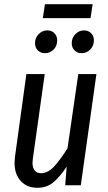

<svg xmlns="http://www.w3.org/2000/svg" viewBox="-20 -878 512 910"><path d="M49 -106Q49 -115 51 -135L105 -527H192L136 -128Q134 -114 134 -107Q134 -83 144.5 -70Q155 -57 173 -57Q208 -57 238 -90.5Q268 -124 300 -175L351 -527H437L363 0H289L296 -88Q263 -39 232.5 -13.5Q202 12 157 12Q108 12 78.5 -20Q49 -52 49 -106ZM146 -673Q146 -699 163.5 -716.5Q181 -734 204 -734Q225 -734 238 -720.5Q251 -707 251 -687Q251 -660 234 -643Q217 -626 193 -626Q172 -626 159 -639.5Q146 -653 146 -673ZM320 -673Q320 -699 337.5 -716.5Q355 -734 378 -734Q399 -734 412 -720.5Q425 -707 425 -687Q425 -661 408 -643.5Q391 -626 367 -626Q346 -626 333 -639.5Q320 -653 320 -673ZM409 -792H183L193 -858H419Z"/></svg>

Font: Fira Sans Extra Condensed
Style: Italic
Weight: 400
Width: 3
Italic angle: -8°
Designer: Carrois Corporate & Edenspiekermann AG
Foundry: Carrois Corporate GbR & Edenspiekermann AG
Version: Version 4.203